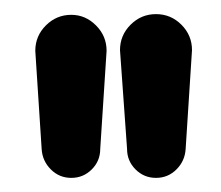

<svg xmlns="http://www.w3.org/2000/svg" viewBox="-20 -801 313 272"><path d="M201 -549Q184 -549 172 -561Q160 -573 160 -590L150 -730Q150 -751 165 -766Q180 -781 201 -781Q222 -781 237 -766Q252 -751 252 -730L243 -590Q242 -573 230 -561Q218 -549 201 -549ZM81 -549Q64 -549 52 -561Q40 -573 39 -590L30 -729Q30 -750 45 -765Q60 -780 81 -780Q101 -780 116 -765Q131 -750 131 -729L122 -590Q122 -573 110 -561Q98 -549 81 -549Z"/></svg>

Font: Comfortaa
Style: Bold
Weight: 700
Designer: Johan Aakerlund
Foundry: Johan Aakerlund
Version: Version 3.104; ttfautohint (v1.8.1.43-b0c9)